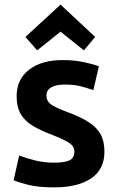

<svg xmlns="http://www.w3.org/2000/svg" viewBox="-20 -798 512 831"><path d="M214 13Q145 13 100.5 1.5Q56 -10 39 -18L63 -125Q94 -113 132.5 -103.5Q171 -94 215 -94Q259 -94 280.5 -104Q302 -114 302 -142Q302 -165 278.5 -180Q255 -195 204 -215Q159 -232 125 -251.5Q91 -271 71.5 -301.5Q52 -332 52 -382Q52 -454 105.5 -496Q159 -538 252 -538Q301 -538 343 -529Q385 -520 408 -511L384 -408Q361 -416 331.5 -424Q302 -432 260 -432Q223 -432 202 -420Q181 -408 181 -384Q181 -361 199.5 -347Q218 -333 269 -314Q329 -292 364.5 -269Q400 -246 416 -216Q432 -186 432 -141Q432 -65 374.5 -26Q317 13 214 13ZM141 -580 90 -638 242 -778 392 -638 343 -580 242 -661Z"/></svg>

Font: Ubuntu Sans
Style: Bold
Weight: 700
Designer: Dalton Maag Ltd
Foundry: Dalton Maag Ltd
Version: Version 1.006; ttfautohint (v1.8.4.7-5d5b)